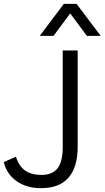

<svg xmlns="http://www.w3.org/2000/svg" viewBox="-37 -973 545 1001"><path d="M176 8Q101 8 49 -29Q-3 -66 -17 -128L46 -156Q62 -106 94.5 -83.5Q127 -61 179 -61Q236 -61 263 -95.5Q290 -130 290 -205V-710H368V-208Q368 -102 320.5 -47Q273 8 176 8ZM488 -786H416L329 -903L242 -786H170L296 -953H362Z"/></svg>

Font: LivvicRegular
Style: Regular
Weight: 400
Designer: Jacques Le Bailly, Baron von Fonthausen
Version: Version 1.001; ttfautohint (v1.8.2)